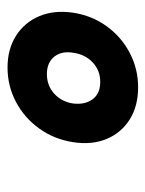

<svg xmlns="http://www.w3.org/2000/svg" viewBox="43 -920 395 522"><g transform="rotate(-90 241.0 -658.5)"><path d="M265 -481Q214.5 -481 178.2 -503.5Q142 -526 125 -566Q108 -606 116 -658Q124 -709.5 153 -749.8Q182 -790 225.2 -813Q268.5 -836 319 -836Q369 -836 405.2 -813Q441.5 -790 458.5 -749.8Q475.5 -709.5 468 -658Q460 -606 430.8 -566Q401.5 -526 358.2 -503.5Q315 -481 265 -481ZM280 -584Q311 -584 332.8 -604.5Q354.5 -625 359 -657Q364.5 -688.5 348.5 -708.8Q332.5 -729 301 -729Q269.5 -729 247.5 -708.8Q225.5 -688.5 221 -657Q217.5 -625 232.8 -604.5Q248 -584 280 -584Z"/></g></svg>

Font: Public Sans Black
Style: Italic
Weight: 900
Italic angle: -8°
Designer: The Public Sans project authors (U.S. Web Design System). Libre Franklin designed by Pablo Impallari and Rodrigo Fuenzal
Version: Version 1.007; ttfautohint (v1.8.1) -l 8 -r 50 -G 200 -x 14 